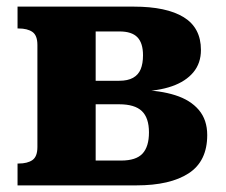

<svg xmlns="http://www.w3.org/2000/svg" viewBox="-20 -560 683 580"><path d="M33 -540H384Q483 -540 535 -508Q587 -476 587 -409Q587 -369 564 -341.5Q541 -314 499.5 -299.5Q458 -285 401 -284L422 -310V-262L403 -288Q463 -287 509 -272.5Q555 -258 580.5 -228Q606 -198 606 -152Q606 -73 550 -36.5Q494 0 392 0H33V-66H36Q63 -66 78 -76.5Q93 -87 93 -116V-424Q93 -453 78 -463.5Q63 -474 36 -474H33ZM269 -75H346Q391 -75 410.5 -96Q430 -117 430 -160Q430 -204 408.5 -224.5Q387 -245 340 -245H229V-316H340Q366 -316 382 -325Q398 -334 405 -351Q412 -368 412 -393Q412 -430 395 -447.5Q378 -465 341 -465H269Z"/></svg>

Font: Roboto Serif
Style: Bold
Weight: 700
Designer: Greg Gazdowicz
Foundry: Commercial Type
Version: Version 1.008